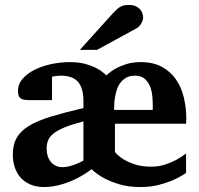

<svg xmlns="http://www.w3.org/2000/svg" viewBox="-20 -754 811 782"><path d="M602.1 -327.1Q602.1 -342.3 600.3 -362.5Q598.6 -382.8 591.3 -401.4Q584 -419.9 569.6 -432.9Q555.2 -445.8 529.8 -445.8Q508.8 -445.8 494.4 -437.7Q480 -429.7 470.5 -417Q460.9 -404.3 455.8 -388.4Q450.7 -372.6 448.2 -356.9Q445.8 -341.3 445.3 -327.9Q444.8 -314.5 444.8 -306.2H602.1ZM319.8 -259.8Q272 -247.1 242.4 -234.9Q212.9 -222.7 196.8 -209.2Q180.7 -195.8 175.3 -180.9Q169.9 -166 169.9 -147.9Q169.9 -132.8 174.1 -119.4Q178.2 -106 186.3 -95.7Q194.3 -85.4 206.3 -79.3Q218.3 -73.2 233.9 -73.2Q248.5 -73.2 263.7 -77.1Q278.8 -81.1 291.5 -86.4Q306.2 -92.3 319.8 -100.1ZM738.8 -270Q738.8 -267.6 738.5 -263.9Q738.3 -260.3 738.3 -257.3Q737.8 -253.4 737.8 -250H448.2V-134.8Q462.4 -117.7 483.4 -105Q501.5 -93.8 529.3 -84.5Q557.1 -75.2 596.2 -75.2Q625.5 -75.2 651.4 -83.5Q677.2 -91.8 696.3 -102.1Q718.8 -113.8 737.8 -128.9V-49.8Q714.8 -33.7 686 -21Q661.1 -9.8 627.2 -1Q593.3 7.8 551.8 7.8Q502.9 7.8 465.8 -3.4Q428.7 -14.6 403.8 -28.3Q374 -44.4 353 -64.9Q326.2 -44.4 294.9 -28.3Q281.7 -21.5 266.1 -15.1Q250.5 -8.8 233.2 -3.7Q215.8 1.5 197.5 4.6Q179.2 7.8 160.2 7.8Q126.5 7.8 102.1 -3.2Q77.6 -14.2 62.3 -32.5Q46.9 -50.8 39.6 -74.5Q32.2 -98.1 32.2 -123Q32.2 -164.1 47.6 -191.9Q63 -219.7 96.9 -240.7Q130.9 -261.7 185.8 -278.6Q240.7 -295.4 319.8 -314V-341.8Q319.8 -395.5 297.6 -420.7Q275.4 -445.8 227.1 -445.8Q222.2 -445.8 216.3 -445.3Q210.4 -444.8 205.1 -443.8Q198.7 -442.9 191.9 -441.9V-346.2H102.1Q87.4 -346.2 77.9 -347.9Q68.4 -349.6 63 -354Q57.6 -358.4 55.4 -365.7Q53.2 -373 53.2 -383.8Q53.2 -411.6 72.3 -433.3Q91.3 -455.1 121.8 -470.2Q152.3 -485.4 189.9 -493.2Q227.5 -501 264.2 -501Q303.7 -501 331.8 -492.4Q359.9 -483.9 377.9 -473.6Q398.9 -461.4 413.1 -446.8Q428.2 -461.4 449.2 -473.6Q467.3 -483.9 493.2 -492.4Q519 -501 553.2 -501Q604 -501 639.4 -481.7Q674.8 -462.4 696.8 -430.4Q718.8 -398.4 728.8 -356.7Q738.8 -314.9 738.8 -270ZM563 -681.2Q563 -676.3 560.8 -670.2Q558.6 -664.1 555.2 -658.2Q551.8 -652.3 546.9 -647.2Q542 -642.1 537.1 -639.2L375 -550.8H305.2L441.9 -702.1Q450.7 -711.4 457.8 -717.5Q464.8 -723.6 471.9 -727.3Q479 -731 486.8 -732.4Q494.6 -733.9 504.9 -733.9Q521 -733.9 532 -729Q543 -724.1 550 -716.6Q557.1 -709 560.1 -699.5Q563 -689.9 563 -681.2Z"/></svg>

Font: Charis SIL Viet
Style: Bold
Weight: 700
Foundry: SIL International
Version: Version 5.000